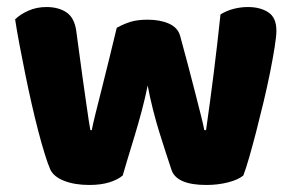

<svg xmlns="http://www.w3.org/2000/svg" viewBox="-20 -516 831 546"><path d="M329 -17Q315 -5 291 2.5Q267 10 234 10Q193 10 163 -1.5Q133 -13 123 -34Q116 -50 107 -79Q98 -108 88.5 -144.5Q79 -181 69.5 -223Q60 -265 51.5 -307Q43 -349 35.5 -388.5Q28 -428 23 -461Q37 -475 60.5 -485.5Q84 -496 112 -496Q147 -496 169.5 -480.5Q192 -465 197 -427Q207 -351 214 -301.5Q221 -252 225.5 -220.5Q230 -189 232.5 -172.5Q235 -156 237 -146H241Q244 -162 251.5 -192.5Q259 -223 269 -262Q279 -301 290 -346.5Q301 -392 312 -437Q332 -448 351.5 -454Q371 -460 400 -460Q435 -460 460 -449Q485 -438 492 -415Q504 -371 515 -329.5Q526 -288 535 -252.5Q544 -217 551 -189.5Q558 -162 561 -146H566Q577 -223 587.5 -306Q598 -389 607 -475Q625 -486 645 -491Q665 -496 685 -496Q720 -496 743 -481Q766 -466 766 -429Q766 -413 761 -381.5Q756 -350 748 -310Q740 -270 729.5 -226Q719 -182 708.5 -141.5Q698 -101 688.5 -68Q679 -35 672 -17Q658 -5 629 2.5Q600 10 567 10Q483 10 468 -32Q462 -50 453 -77.5Q444 -105 434 -137Q424 -169 415 -204.5Q406 -240 400 -273Q393 -238 383 -200.5Q373 -163 362.5 -128.5Q352 -94 343 -64.5Q334 -35 329 -17Z"/></svg>

Font: Baloo 2 Latin ExtraBold
Style: Regular
Weight: 400
Designer: Sarang Kulkarni and Ek Type
Foundry: Ek Type
Version: Version 1.001